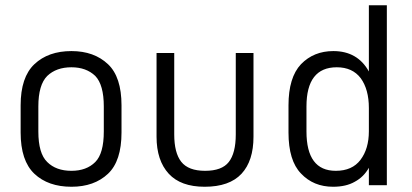

<svg xmlns="http://www.w3.org/2000/svg" viewBox="-20 -710 1578 736"><path d="M59.1 -202.1V-306.2Q59.1 -414.1 111.8 -463.9Q165 -514.2 253.9 -514.2Q340.8 -514.2 394 -463.9Q445.8 -415 445.8 -306.2V-202.1Q445.8 -92.8 394 -43.9Q341.3 5.9 253.9 5.9Q164.6 5.9 111.8 -43.9Q59.1 -93.8 59.1 -202.1ZM345.2 -88.9Q377.9 -121.6 377.9 -206.1V-301.8Q377.9 -384.8 345.2 -418.9Q310.5 -452.1 253.9 -452.1Q195.8 -452.1 161.1 -418.9Q127 -384.8 127 -301.8V-206.1Q127 -121.6 161.1 -88.9Q194.8 -55.2 253.9 -55.2Q311.5 -55.2 345.2 -88.9Z M627 -43.9Q580.1 -94.7 580.1 -186V-506.8H647.9V-194.8Q647.9 -124 674.8 -89.8Q702.1 -55.2 766.1 -55.2Q830.6 -55.2 856.9 -88.9Q883.8 -123 883.8 -194.8V-506.8H951.7V-186Q951.7 -93.3 905.8 -43.9Q859.4 5.9 764.6 5.9Q672.9 5.9 627 -43.9Z M1133.8 -44.9Q1085.9 -94.2 1085.9 -202.1V-306.2Q1085.9 -413.1 1133.8 -463.9Q1182.6 -514.2 1257.8 -514.2Q1350.6 -514.2 1394 -436V-689.9H1462.9V0H1394V-66.9Q1374.5 -31.7 1339.8 -13.2Q1306.6 5.9 1256.8 5.9Q1181.6 5.9 1133.8 -44.9ZM1361.8 -97.2Q1394 -139.6 1394 -207V-295.9Q1394 -367.2 1362.8 -410.2Q1331.1 -452.1 1271 -452.1Q1154.8 -452.1 1154.8 -301.8V-206.1Q1154.8 -55.2 1267.1 -55.2Q1330.1 -55.2 1361.8 -97.2Z"/></svg>

Font: D-DIN-PRO
Style: Regular
Weight: 400
Designer: Charles Nix
Foundry: Datto Inc.
Version: Version 1.000;hotconv 1.0.109;makeotfexe 2.5.65596